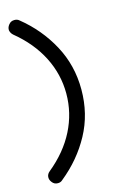

<svg xmlns="http://www.w3.org/2000/svg" viewBox="-100 -654 415 696"><g transform="rotate(-15 107.5 -306.0)"><path d="M0 -31.2Q1 -42 10.7 -49.8Q75.2 -102.5 108.4 -168Q141.6 -233.4 141.6 -306.6Q141.6 -378.9 108.4 -444.3Q75.2 -509.8 10.7 -562.5Q2 -570.3 0 -581.1Q-1 -591.8 6.8 -601.6Q14.6 -612.3 28.3 -612.3Q39.1 -612.3 45.9 -606.4Q115.2 -550.8 156.7 -474.1Q198.2 -397.5 198.2 -306.6Q198.2 -214.8 157.2 -139.2Q116.2 -63.5 45.9 -6.8Q39.1 0 28.3 0Q14.6 0 6.8 -10.7Q-1 -20.5 0 -31.2Z"/></g></svg>

Font: Scriphy
Style: Regular
Weight: 400
Designer: Ala M. Lockhart
Foundry: Ala M. Lockhart
Version: Version 1.0 2021